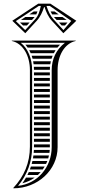

<svg xmlns="http://www.w3.org/2000/svg" viewBox="-20 -820 470 1040"><path d="M275.1 -758H254.1C256.7 -752.4 259.5 -747 262.5 -742H298ZM318.2 -728H272.3C273.9 -726 275.6 -724 277.3 -722.1L286.7 -712H341.1ZM345.5 -698H299.6C304.5 -692.7 309.4 -687.3 314.3 -682H331.8ZM183 -758H163.2C155.1 -752.7 147 -747.3 138.9 -742H176.4C178.9 -747.1 181.1 -752.4 183 -758ZM167.6 -728H117.7L93.5 -712H153.3L162.7 -722.1ZM140.4 -698H88.3L104.9 -682H125.7ZM221.1 -782C229.7 -755.8 241.7 -728.3 261.2 -707.2L323.1 -640L393.3 -707.5L253.1 -800H186.9L46.7 -707.5L116.9 -640L178.8 -707.2C198.3 -728.3 210.3 -755.8 218.9 -782ZM201.2 -788C195.1 -760 188.6 -735.5 170 -715.3L116.4 -657.1L65.8 -705.7L190.5 -788ZM231.8 -788H249.5L366.2 -706.7L323.6 -657.1L270 -715.3C252.4 -734.4 240.9 -760.3 232.5 -785.8ZM164 -82H250V-98H164ZM164 -68V-52H250V-68ZM164 -38V-26C164 -24.7 164 -23.3 164 -22H250L250 -23V-38ZM164 -202H250V-218H164ZM164 -188V-172H250V-188ZM164 -158V-142H250V-158ZM164 -128V-112H250V-128ZM164 -428V-412H250V-428ZM164 -398V-382H250V-398ZM164 -368V-352H250V-368ZM164 -338V-322H250V-338ZM164 -308V-292H250V-308ZM164 -278V-262H250V-278ZM164 -248V-232H250V-248ZM129.9 -562H291.1C295.4 -567.5 300.1 -572.9 305.1 -578H117.6C122 -572.9 126.1 -567.6 129.9 -562ZM138.4 -548C141.3 -542.8 143.8 -537.5 146.2 -532H271.7C274.5 -537.5 277.6 -542.8 281 -548ZM151.6 -518C153.4 -512.8 155 -507.4 156.4 -502H259.3C261 -507.4 262.9 -512.8 265.1 -518ZM159.5 -488C160.5 -482.7 161.4 -477.4 162.1 -472H252.4C253.2 -477.4 254.2 -482.8 255.4 -488ZM163.4 -458C163.8 -452.7 164 -447.4 164 -442H250C250.1 -447.4 250.3 -452.7 250.7 -458ZM185 128C190.5 123 195.7 117.6 200.6 112H135.9C133.5 117.4 131 122.7 128.3 128ZM167.8 142H120.8C114.9 152.4 108.4 162.6 101.3 172.6C125.7 166.7 148.2 156.2 167.8 142ZM229.5 68C232 62.8 234.3 57.5 236.4 52H155.6C154.4 57.4 153.1 62.7 151.6 68ZM222 82H147.4C145.7 87.4 143.7 92.7 141.7 98H211.6C215.3 92.9 218.8 87.5 222 82ZM247.8 8C248.5 2.7 249.1 -2.6 249.5 -8H163.6C163.3 -2.6 163 2.7 162.5 8ZM245.2 22H160.9C160.2 27.4 159.4 32.7 158.5 38H241.1C242.7 32.8 244.1 27.4 245.2 22ZM142 -26C142 62.1 111 135 52 198L53 200C184 200 292 100.9 292 -23V-440C292 -517.1 328.3 -584.5 390 -598V-600H44V-598C105.7 -584.5 142 -517.1 142 -440ZM154 -26V-440C154 -500.8 132.1 -557 92.6 -588H331.4C284.4 -551.2 260 -499.9 260 -440V-23C260 85.6 182.5 175.7 77.9 186.7C128.4 125 154 56.1 154 -26Z"/></svg>

Font: SortefaxS02
Style: Medium
Weight: 500
Designer: gluk
Foundry: gluk
Version: Version 0.261